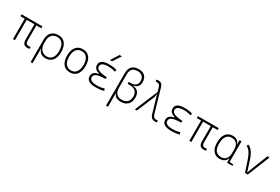

<svg xmlns="http://www.w3.org/2000/svg" viewBox="110 -2219 5639 3867"><g transform="rotate(30 2929.5 -285.0)"><path d="M477.5 9.8Q418.5 9.8 392.1 -21.5Q365.7 -52.7 365.7 -122.1V-473.6H186V0H140.1V-473.6H41V-517.6H525.4V-473.6H411.6V-127Q411.6 -78.6 428.5 -56.9Q445.3 -35.2 482.4 -35.2Q488.8 -35.2 499 -36.1Q509.3 -37.1 525.4 -39.1L532.2 2.9Q507.8 9.8 477.5 9.8Z M894.5 9.8Q831.1 9.8 787.8 -22Q744.6 -53.7 729.5 -117.2H725.6V224.6H679.7V-295.4Q679.7 -406.2 736.6 -466.8Q793.5 -527.3 896.5 -527.3Q1000 -527.3 1056.6 -455.8Q1113.3 -384.3 1113.3 -253.9Q1113.3 -128.4 1056.2 -59.3Q999 9.8 894.5 9.8ZM725.6 -242.2Q725.6 -146 774.2 -90.6Q822.8 -35.2 902.3 -35.2Q981 -35.2 1023.7 -92.3Q1066.4 -149.4 1066.4 -253.9Q1066.4 -363.3 1022 -422.9Q977.5 -482.4 896.5 -482.4Q815.4 -482.4 770.5 -432.4Q725.6 -382.3 725.6 -291Z M1464.8 9.8Q1363.3 9.8 1306.6 -60.5Q1250 -130.9 1250 -258.8Q1250 -387.2 1306.6 -457.3Q1363.3 -527.3 1464.8 -527.3Q1566.9 -527.3 1623.3 -457.3Q1679.7 -387.2 1679.7 -258.8Q1679.7 -130.9 1623.3 -60.5Q1566.9 9.8 1464.8 9.8ZM1464.8 -35.2Q1544.9 -35.2 1588.9 -93.5Q1632.8 -151.9 1632.8 -258.8Q1632.8 -365.7 1588.9 -424.1Q1544.9 -482.4 1464.8 -482.4Q1384.8 -482.4 1340.8 -424.1Q1296.9 -365.7 1296.9 -258.8Q1296.9 -151.9 1340.8 -93.5Q1384.8 -35.2 1464.8 -35.2Z M2063.5 9.8Q1850.6 9.8 1850.6 -127Q1850.6 -233.9 1988.3 -255.9V-266.1Q1865.2 -299.8 1865.2 -396.5Q1865.2 -527.3 2071.3 -527.3Q2201.7 -527.3 2258.8 -499L2243.2 -456.5Q2174.3 -482.4 2082 -482.4Q1912.1 -482.4 1912.1 -386.7Q1912.1 -290 2162.6 -278.3L2155.8 -234.4H2137.7Q1897.5 -234.4 1897.5 -131.8Q1897.5 -35.2 2067.4 -35.2Q2127.9 -35.2 2168 -43Q2208 -50.8 2239.3 -59.6L2253.9 -13.7Q2177.7 9.8 2063.5 9.8ZM2043 -609.4 2160.2 -794.9H2214.4L2092.3 -609.4Z M2648.4 9.8Q2579.1 9.8 2538.1 -15.1Q2497.1 -40 2489.7 -85.9H2479.5V224.6H2433.6V-528.8Q2433.6 -742.2 2642.6 -742.2Q2735.4 -742.2 2786.1 -692.1Q2836.9 -642.1 2836.9 -551.8Q2836.9 -489.3 2804.4 -450.2Q2772 -411.1 2711.9 -400.9V-392.6Q2785.6 -386.7 2825.9 -339.6Q2866.2 -292.5 2866.2 -210Q2866.2 -105.5 2809.3 -47.9Q2752.4 9.8 2648.4 9.8ZM2479.5 -229.5Q2479.5 -35.2 2644.5 -35.2Q2727.5 -35.2 2773.4 -81.1Q2819.3 -127 2819.3 -210Q2819.3 -279.8 2782.2 -321.5Q2745.1 -363.3 2676.8 -371.6L2627.9 -373.5H2591.8V-417.5H2639.6Q2710.9 -417.5 2750.5 -451.4Q2790 -485.4 2790 -546.9Q2790 -618.2 2751.2 -657.7Q2712.4 -697.3 2642.6 -697.3Q2479.5 -697.3 2479.5 -527.3Z M3451.2 9.8Q3397.9 9.8 3368.7 -14.6Q3339.4 -39.1 3322.3 -98.1L3205.6 -497.1L3200.7 -495.6Q3204.6 -464.8 3200.9 -443.6Q3197.3 -422.4 3186 -396L3021 0H2974.1L3195.8 -531.7L3165.5 -634.8Q3155.3 -669.4 3136 -683.8Q3116.7 -698.2 3079.6 -698.2Q3067.9 -698.2 3056.2 -695.8L3049.3 -736.3Q3069.3 -742.2 3089.4 -742.2Q3140.1 -742.2 3167.2 -720.2Q3194.3 -698.2 3209.5 -644.5L3362.8 -112.3Q3375.5 -69.3 3397.2 -51.8Q3418.9 -34.2 3460.9 -34.2Q3470.2 -34.2 3485.4 -37.6L3491.2 3.9Q3471.2 9.8 3451.2 9.8Z M3821.3 9.8Q3608.4 9.8 3608.4 -127Q3608.4 -233.9 3746.1 -255.9V-266.1Q3623 -299.8 3623 -396.5Q3623 -527.3 3829.1 -527.3Q3959.5 -527.3 4016.6 -499L4001 -456.5Q3932.1 -482.4 3839.8 -482.4Q3669.9 -482.4 3669.9 -386.7Q3669.9 -290 3920.4 -278.3L3913.6 -234.4H3895.5Q3655.3 -234.4 3655.3 -131.8Q3655.3 -35.2 3825.2 -35.2Q3885.7 -35.2 3925.8 -43Q3965.8 -50.8 3997.1 -59.6L4011.7 -13.7Q3935.5 9.8 3821.3 9.8Z M4579.1 9.8Q4520 9.8 4493.7 -21.5Q4467.3 -52.7 4467.3 -122.1V-473.6H4287.6V0H4241.7V-473.6H4142.6V-517.6H4627V-473.6H4513.2V-127Q4513.2 -78.6 4530 -56.9Q4546.9 -35.2 4584 -35.2Q4590.3 -35.2 4600.6 -36.1Q4610.8 -37.1 4627 -39.1L4633.8 2.9Q4609.4 9.8 4579.1 9.8Z M4950.2 9.8Q4850.6 9.8 4795.9 -58.3Q4741.2 -126.5 4741.2 -253.9Q4741.2 -384.3 4796.1 -455.8Q4851.1 -527.3 4951.2 -527.3Q5018.1 -527.3 5056.6 -497.3Q5095.2 -467.3 5106.4 -418.9H5110.8V-517.6H5156.7V-37.6L5246.1 -30.3V0L5122.1 4.9L5117.7 -98.6H5113.3Q5107.4 -71.8 5086.4 -46.9Q5065.4 -22 5031 -6.1Q4996.6 9.8 4950.2 9.8ZM5110.8 -226.6V-291Q5110.8 -482.4 4951.2 -482.4Q4873 -482.4 4830.6 -422.9Q4788.1 -363.3 4788.1 -253.9Q4788.1 -35.2 4952.1 -35.2Q5110.8 -35.2 5110.8 -226.6Z M5535.6 0 5452.6 -251.5Q5387.2 -452.1 5287.6 -490.7L5313 -527.3Q5424.8 -485.8 5494.1 -266.1L5565.9 -39.1H5570.8L5759.3 -517.6H5808.6L5600.1 0Z"/></g></svg>

Font: Cascadia Code NF ExtraLight
Style: Regular
Weight: 200
Monospace: yes
Designer: Aaron Bell
Foundry: Saja Typeworks
Version: Version 2404.023; ttfautohint (v1.8.4)